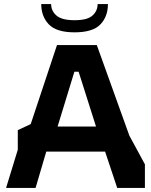

<svg xmlns="http://www.w3.org/2000/svg" viewBox="-20 -930 747 950"><path d="M10 0 68 -189V-286L132 -316L262 -707H459L620 -259L697 -117V0H560L500 -180H209L156 0ZM265 -304H455L369 -575H348ZM349 -770Q259 -770 221.5 -809.5Q184 -849 184 -910H233Q233 -876 259.5 -853Q286 -830 349 -830Q412 -830 437.5 -853Q463 -876 463 -910H514Q514 -848 476.5 -809Q439 -770 349 -770Z"/></svg>

Font: Rowdies Light
Style: Regular
Weight: 300
Designer: Jaikishan Patel
Version: Version 1.000; ttfautohint (v1.8.3)